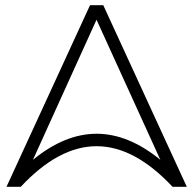

<svg xmlns="http://www.w3.org/2000/svg" viewBox="-20 -720 745 740"><path d="M645 0Q352 -313 60 0H5L327 -700H378L700 0H645ZM598 -104 352 -644 107 -104Q352 -305 598 -104Z"/></svg>

Font: Montserrat Atlas Light
Style: Regular
Weight: 300
Designer: Julieta Ulanovsky
Foundry: Julieta Ulanovsky
Version: Version 7.200